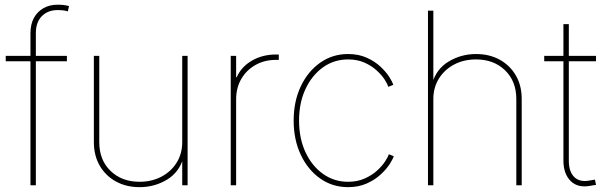

<svg xmlns="http://www.w3.org/2000/svg" viewBox="-20 -772 2522 800"><path d="M258.8 -539.1V-516.6H3.9V-539.1ZM106.9 0V-633.8Q106.9 -670.9 121.3 -697.3Q135.7 -723.6 161.1 -738Q186.5 -752.4 219.7 -752.4Q234.4 -752.4 246.3 -751Q258.3 -749.5 267.6 -746.6L262.7 -724.6Q253.4 -727.5 242.9 -728.8Q232.4 -730 219.7 -730Q179.7 -730 154.5 -704.8Q129.4 -679.7 129.4 -633.8V0Z M561.5 7.8Q505.9 7.8 462.9 -15.9Q419.9 -39.6 395.5 -81.8Q371.1 -124 371.1 -179.7V-539.1H393.6V-179.7Q393.6 -105.5 440.4 -60.1Q487.3 -14.6 561.5 -14.6Q612.3 -14.6 652.6 -35.9Q692.9 -57.1 716.1 -94.5Q739.3 -131.8 739.3 -179.7V-539.1H761.7V0H739.3V-117.2H745.1Q727.5 -54.7 675.8 -23.4Q624 7.8 561.5 7.8Z M941.4 0V-539.1H963.9V-450.2H966.3Q985.4 -493.7 1029.5 -519.3Q1073.7 -544.9 1129.9 -544.9Q1134.3 -544.9 1135.7 -544.9Q1137.2 -544.9 1141.6 -544.9V-522.5Q1139.2 -522.5 1136.7 -522.5Q1134.3 -522.5 1129.9 -522.5Q1082 -522.5 1044.4 -501.2Q1006.8 -480 985.4 -443.1Q963.9 -406.2 963.9 -358.4V0Z M1430.2 7.8Q1365.2 7.8 1314 -28.3Q1262.7 -64.5 1233.2 -127.2Q1203.6 -189.9 1203.6 -269.5Q1203.6 -349.6 1233.2 -412.1Q1262.7 -474.6 1314 -510.7Q1365.2 -546.9 1430.2 -546.9Q1474.1 -546.9 1507.8 -531.7Q1541.5 -516.6 1565.2 -494.4Q1588.9 -472.2 1602.1 -451.2Q1615.2 -430.2 1618.7 -418.5L1598.1 -410.2Q1595.2 -420.4 1583.3 -439.5Q1571.3 -458.5 1550 -478Q1528.8 -497.6 1499 -511Q1469.2 -524.4 1430.2 -524.4Q1372.1 -524.4 1325.9 -491.5Q1279.8 -458.5 1252.9 -401.1Q1226.1 -343.8 1226.1 -269.5Q1226.1 -195.3 1252.9 -137.7Q1279.8 -80.1 1325.9 -47.4Q1372.1 -14.6 1430.2 -14.6Q1469.2 -14.6 1499.8 -28.3Q1530.3 -42 1551.5 -61.5Q1572.8 -81.1 1585 -100.1Q1597.2 -119.1 1600.1 -129.4L1620.6 -121.1Q1617.2 -109.4 1603.8 -88.4Q1590.3 -67.4 1566.4 -45.2Q1542.5 -22.9 1508.3 -7.6Q1474.1 7.8 1430.2 7.8Z M1785.6 -359.4V0H1763.2V-727.5H1785.6V-421.9H1779.8Q1797.4 -484.4 1849.4 -515.6Q1901.4 -546.9 1963.4 -546.9Q2019.5 -546.9 2062.3 -523.2Q2105 -499.5 2129.4 -457.5Q2153.8 -415.5 2153.8 -359.4V0H2131.3V-359.4Q2131.3 -433.6 2084.5 -479Q2037.6 -524.4 1963.4 -524.4Q1912.6 -524.4 1872.3 -503.2Q1832 -481.9 1808.8 -444.6Q1785.6 -407.2 1785.6 -359.4Z M2463.4 -539.1V-516.6H2247.6V-539.1ZM2327.6 -671.4H2350.1V-102.5Q2350.1 -56.2 2373.3 -33.9Q2396.5 -11.7 2437.5 -20Q2442.9 -21 2448.5 -22Q2454.1 -22.9 2459 -23.4L2463.4 -1.5Q2458 -1 2452.1 0Q2446.3 1 2440.9 2Q2387.7 12.2 2357.7 -17.8Q2327.6 -47.9 2327.6 -102.5Z"/></svg>

Font: Inter 18pt Thin
Style: Regular
Weight: 250
Designer: Rasmus Andersson
Foundry: rsms
Version: Version 4.001;git-66647c0bb